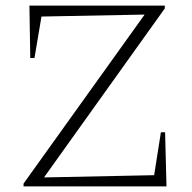

<svg xmlns="http://www.w3.org/2000/svg" viewBox="-20 -665 686 685"><path d="M64 0V-10L496 -613L128 -606L103 -458H88L85 -645H568V-635L137 -32L530 -40L554 -193H569L574 0Z"/></svg>

Font: Piazzolla ExtraLight
Style: Regular
Weight: 200
Designer: Juan Pablo del Peral
Foundry: Huerta Tipografica
Version: Version 1.330